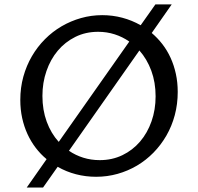

<svg xmlns="http://www.w3.org/2000/svg" viewBox="-20 -794 900 873"><path d="M191.9 -70.3Q164.6 -92.8 142.6 -121.6Q120.6 -150.4 105 -184.3Q89.4 -218.3 80.8 -257.3Q72.3 -296.4 72.3 -339.8Q72.3 -395.5 86.2 -445.6Q100.1 -495.6 125 -538.3Q149.9 -581.1 184.3 -615.7Q218.8 -650.4 260.3 -674.6Q301.8 -698.7 348.4 -711.9Q395 -725.1 444.8 -725.1Q491.7 -725.1 535.9 -713.4Q580.1 -701.7 619.6 -679.2L686.5 -773.9H760.7L669.9 -644Q696.3 -621.6 718.3 -593.3Q740.2 -564.9 755.6 -531.2Q771 -497.6 779.5 -458.7Q788.1 -419.9 788.1 -376Q788.1 -320.8 774.7 -270.5Q761.2 -220.2 736.6 -177.5Q711.9 -134.8 678 -100.1Q644 -65.4 602.8 -41Q561.5 -16.6 514.4 -3.4Q467.3 9.8 417 9.8Q369.6 9.8 325.4 -1.7Q281.2 -13.2 242.2 -35.6L175.8 58.6H101.6ZM172.9 -357.9Q172.9 -293.9 192.4 -240.7Q211.9 -187.5 247.1 -148.9L567.9 -605Q537.1 -626.5 501.5 -637.9Q465.8 -649.4 426.3 -649.4Q369.1 -649.4 322.5 -626.2Q275.9 -603 242.7 -563.5Q209.5 -523.9 191.2 -470.9Q172.9 -418 172.9 -357.9ZM433.6 -65.9Q489.7 -65.9 536.4 -88.4Q583 -110.8 616.7 -150.1Q650.4 -189.5 668.9 -242.2Q687.5 -294.9 687.5 -356Q687.5 -419.4 668 -472.4Q648.4 -525.4 613.8 -564.5L293.5 -108.4Q323.7 -87.9 358.9 -76.9Q394 -65.9 433.6 -65.9Z"/></svg>

Font: Proza Libre
Style: Regular
Weight: 400
Designer: Jasper de Waard
Foundry: Jasper de Waard
Version: Version 1.000; ttfautohint (v1.4.1.8-43bc)